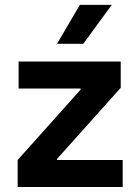

<svg xmlns="http://www.w3.org/2000/svg" viewBox="-20 -751 563 771"><path d="M50.8 -108.4 303.7 -391.1V-395.5H54.7V-503.9H464.8V-398.4L209 -112.8V-108.4H472.7V0H50.8ZM209 -575.2 300.8 -731.4H428.7L314.5 -575.2Z"/></svg>

Font: Wanted Sans SemiBold
Style: Regular
Weight: 600
Designer: Original Design by Kil Hyung-jin and Kang Hanbin, Wanted Lab, Inc; Hangeul from Source Han Sans by Jang Soo-young and Ka
Foundry: Wanted Lab, Inc.
Version: Version 1.003